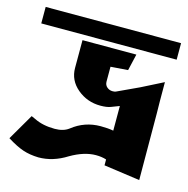

<svg xmlns="http://www.w3.org/2000/svg" viewBox="-93 -627 697 713"><g transform="rotate(15 255.0 -270.5)"><path d="M115.2 2.9Q82 2 55.7 -6.8Q29.3 -15.6 -6.8 -38.1L51.8 -138.7L67.4 -131.8Q100.6 -115.2 146.5 -115.2Q179.7 -115.2 200.2 -130.9Q248 -168.9 309.6 -168.9Q337.9 -168.9 358.4 -165V-259.8Q342.8 -253.9 327.6 -248Q312.5 -242.2 288.1 -242.2Q237.3 -242.2 199.2 -273.9Q161.1 -305.7 161.1 -353.5V-460H368.2L353.5 -396.5L287.1 -391.6V-335Q287.1 -321.3 296.4 -313.5Q305.7 -305.7 317.4 -305.7Q327.1 -305.7 330.1 -307.6L414.1 -346.7L497.1 -388.7Q497.1 -300.8 498 -268.6L499 -12.7L360.4 -32.2V-54.7Q342.8 -60.5 320.3 -60.5Q275.4 -60.5 223.6 -30.3Q170.9 2.9 115.2 2.9ZM517.6 -480.5H-2.9V-543.9H517.6Z"/></g></svg>

Font: Shorif Bongobondhu ANSI V2
Style: Regular
Weight: 400
Designer: Shorif Uddin Shishir, Shorif art & Design, e-mail : shorifart@gmail.com, facebook : Shorif2001
Foundry: Lipighor Font Foundry
Version: Designed By Shorif Uddin Shishir | Build By Niladri Shekhar 